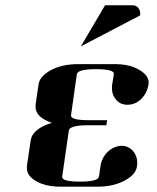

<svg xmlns="http://www.w3.org/2000/svg" viewBox="-20 -702 592 722"><path d="M81.1 -69.8V-77.1L95.2 -172.9Q101.1 -217.3 174.8 -240.2Q113.8 -261.2 113.8 -299.8V-308.1L125 -384.8Q129.4 -416 172.9 -439Q214.8 -460.9 273.9 -460.9H412.1Q469.7 -460.9 505.9 -438Q539.1 -418 539.1 -391.1Q539.1 -390.1 538.6 -387.5Q538.1 -384.8 538.1 -383.8Q533.7 -352.5 511.2 -330.1Q489.3 -308.1 459 -308.1Q430.2 -308.1 414.1 -330.1Q400.9 -346.7 400.9 -371.1Q400.9 -379.9 401.9 -384.8L408.2 -422.9Q411.1 -441.9 340.8 -441.9Q272 -441.9 269 -422.9L247.1 -269Q244.1 -250 314 -250H382.8L379.9 -231H311Q241.7 -231 238.8 -210.9L213.9 -38.1Q210.9 -19 280.8 -19Q349.1 -19 352.1 -38.1L357.9 -77.1Q362.3 -108.4 384.8 -130.9Q407.7 -152.3 437 -153.8Q464.4 -153.8 482.9 -130.9Q496.1 -112.8 496.1 -89.8Q496.1 -80.1 495.1 -76.2Q490.7 -44.9 446.8 -22Q404.8 0 347.2 0H208Q149.9 0 113.8 -22Q81.1 -41.5 81.1 -69.8ZM284.2 -527.8 375 -682.1H479Q493.2 -682.1 501 -670.9Q509.3 -659.2 506.8 -644Z"/></svg>

Font: Hjet
Style: Italic
Weight: 400
Designer: T. Christopher White
Version: Version 1.2